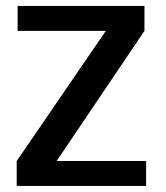

<svg xmlns="http://www.w3.org/2000/svg" viewBox="-20 -612 547 632"><path d="M35 0H461V-82H166.5L455.5 -510.5V-592.5H38V-510.5H328.5L35 -82Z"/></svg>

Font: Anybody Medium
Style: Regular
Weight: 500
Designer: Tyler Finck
Foundry: Etcetera Type Company
Version: Version 1.110